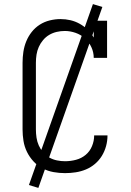

<svg xmlns="http://www.w3.org/2000/svg" viewBox="-20 -836 640 936"><path d="M297 8Q269 8 241 3Q213 -2 188 -15Q163 -28 143.5 -49Q124 -70 111.5 -95.5Q99 -121 94.5 -149Q90 -177 90 -205V-530Q90 -557 94 -583.5Q98 -610 108 -634.5Q118 -659 134.5 -680Q151 -701 173.5 -715.5Q196 -730 222.5 -736.5Q249 -743 275 -743Q300 -743 323.5 -737.5Q347 -732 368.5 -720Q390 -708 407.5 -691Q425 -674 437 -653V-735H502V-554H437Q437 -581 425.5 -606Q414 -631 394 -649Q374 -667 348 -676Q322 -685 296 -685Q276 -685 256.5 -680.5Q237 -676 220 -666Q203 -656 190 -640.5Q177 -625 169 -607Q161 -589 158 -569.5Q155 -550 155 -530V-205Q155 -185 158 -165Q161 -145 169 -127Q177 -109 190 -93.5Q203 -78 220.5 -68Q238 -58 258 -54Q278 -50 297 -50Q324 -50 350.5 -57Q377 -64 397.5 -81Q418 -98 428.5 -123.5Q439 -149 439 -175V-176H504V-175Q504 -149 497 -123.5Q490 -98 476.5 -76Q463 -54 443 -37Q423 -20 399 -10Q375 0 349 4Q323 8 297 8ZM167 80 121 66 433 -816 479 -802Z"/></svg>

Font: Iosevka Etoile Light
Style: Regular
Weight: 300
Designer: Belleve Invis
Foundry: Belleve Invis
Version: Version 25.0.1; ttfautohint (v1.8.4)